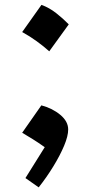

<svg xmlns="http://www.w3.org/2000/svg" viewBox="-20 -642 382 807"><path d="M154.3 -621.6Q187.5 -609.4 216.3 -586.7Q245.1 -564 269 -539.6L187 -426.3Q163.1 -447.8 134.5 -468.5Q106 -489.3 73.2 -507.3ZM153.8 -199.2Q200.2 -187 233.4 -159.4Q266.6 -131.8 266.6 -97.7Q266.6 -70.3 249.5 -29.5Q232.4 11.2 204.3 57.1Q176.3 103 142.6 145.5L86.9 106.4L168 -23.4Q139.6 -43.5 117.7 -57.1Q95.7 -70.8 73.2 -84Z"/></svg>

Font: Pinar DS4-SemiBold
Style: Regular
Weight: 600
Designer: Amin Abedi
Version: Version 2.000